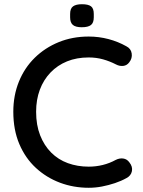

<svg xmlns="http://www.w3.org/2000/svg" viewBox="-20 -879 676 909"><path d="M578 -660Q600 -649 603.5 -626Q607 -603 592 -584Q581 -569 563.5 -567Q546 -565 529 -574Q500 -589 468 -598Q436 -607 400 -607Q343 -607 297.5 -588.5Q252 -570 219 -535.5Q186 -501 168.5 -454Q151 -407 151 -350Q151 -287 170 -238.5Q189 -190 222.5 -156.5Q256 -123 301.5 -106.5Q347 -90 400 -90Q434 -90 466.5 -98Q499 -106 528 -122Q546 -131 563.5 -128.5Q581 -126 592 -111Q609 -90 604.5 -68.5Q600 -47 579 -36Q554 -22 524 -12Q494 -2 463 4Q432 10 400 10Q328 10 264 -14Q200 -38 150 -84Q100 -130 71.5 -197Q43 -264 43 -350Q43 -427 69.5 -492.5Q96 -558 144.5 -605.5Q193 -653 258 -679.5Q323 -706 400 -706Q448 -706 493.5 -694Q539 -682 578 -660ZM367 -750Q338 -750 325 -761Q312 -772 312 -797V-813Q312 -839 326 -849Q340 -859 368 -859Q398 -859 411 -849Q424 -839 424 -813V-797Q424 -771 410.5 -760.5Q397 -750 367 -750Z"/></svg>

Font: Quicksand Light SemiBold
Style: Regular
Weight: 600
Version: Version 3.006